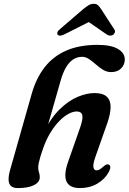

<svg xmlns="http://www.w3.org/2000/svg" viewBox="-20 -948 657 980"><path d="M201 -193.5Q217.5 -239 239 -273.5Q260.5 -308 284 -331.5Q307.5 -355 330 -367Q352.5 -379 371 -379Q395.5 -379 400 -360.2Q404.5 -341.5 389 -297L326.5 -119Q312.5 -78.5 313.5 -49Q314.5 -19.5 332.8 -3.8Q351 12 388 12Q438 12 476.8 -10.8Q515.5 -33.5 535.5 -70.5Q543 -85 543 -94.5Q543 -104 536 -107.5Q530 -110.5 524 -108.5Q518 -106.5 508.5 -98.5Q496.5 -87.5 488.5 -83Q480.5 -78.5 473 -78.5Q460.5 -78.5 457 -93.5Q453.5 -108.5 466.5 -146L528 -320.5Q544 -367 544.5 -401Q545 -435 525.5 -454Q506 -473 462 -473Q423.5 -473 376.8 -453.8Q330 -434.5 284 -389.5Q238 -344.5 201 -267L211.5 -263.5L288.5 -533Q300.5 -576.5 317 -604.2Q333.5 -632 354 -645Q374.5 -658 399 -658Q417.5 -658 434.8 -646.2Q452 -634.5 469.5 -619Q487 -603.5 506 -591.8Q525 -580 547 -580Q579.5 -580 598.2 -598.8Q617 -617.5 617 -644.5Q617 -677.5 582 -698.2Q547 -719 477.5 -719Q386 -719 319.2 -690.2Q252.5 -661.5 208.5 -605.5Q164.5 -549.5 141.5 -468L32 -82Q23.5 -52.5 23.8 -31.5Q24 -10.5 35.5 0.8Q47 12 71.5 12Q123.5 12 153.2 -3Q183 -18 183 -43Q183 -57.5 179 -68.2Q175 -79 175 -93Q175 -103 178 -117.2Q181 -131.5 186.8 -150.8Q192.5 -170 201 -193.5ZM467 -852.5H408.5L523.5 -773Q541.5 -760.5 557.5 -770.5Q563 -774.5 566 -782.2Q569 -790 563 -798.5L495.5 -902.5Q487.5 -914.5 480 -921.5Q472.5 -928.5 458 -928.5Q444 -928.5 432.5 -921.5Q421 -914.5 406 -902.5L285 -798.5Q274.5 -790 272.8 -782.2Q271 -774.5 274.5 -770.5Q279.5 -765.5 288.5 -766.2Q297.5 -767 309.5 -773Z"/></svg>

Font: Fraunces SemiBold
Style: Italic
Weight: 600
Italic angle: -16°
Version: Version 1.000;[b76b70a41]